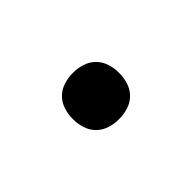

<svg xmlns="http://www.w3.org/2000/svg" viewBox="-17 -657 634 634"><g transform="rotate(-45 300.0 -340.0)"><path d="M300 -232Q278 -232 257 -238.5Q236 -245 220.5 -260.5Q205 -276 198.5 -297Q192 -318 192 -340Q192 -362 198.5 -383Q205 -404 220.5 -419.5Q236 -435 257 -441.5Q278 -448 300 -448Q322 -448 343 -441.5Q364 -435 379.5 -419.5Q395 -404 401.5 -383Q408 -362 408 -340Q408 -318 401.5 -297Q395 -276 379.5 -260.5Q364 -245 343 -238.5Q322 -232 300 -232Z"/></g></svg>

Font: Iosevka Curly Slab HvEx
Style: Regular
Weight: 900
Width: 7
Monospace: yes
Designer: Belleve Invis
Foundry: Belleve Invis
Version: Version 11.1.0; ttfautohint (v1.8.3)